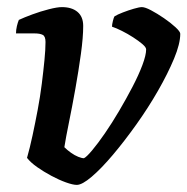

<svg xmlns="http://www.w3.org/2000/svg" viewBox="-20 -520 527 540"><path d="M196 0Q185 0 165.5 -7Q146 -14 124.5 -25.5Q103 -37 84.5 -50Q66 -63 56 -76Q64 -104 71.5 -139Q79 -174 86 -211Q93 -248 97.5 -284Q102 -320 105 -350.5Q108 -381 108 -402Q108 -418 100 -422Q92 -426 78 -426H25Q25 -436 27.5 -446.5Q30 -457 33 -464Q48 -471 71 -479.5Q94 -488 117.5 -494Q141 -500 154 -500Q182 -500 198 -486.5Q214 -473 214 -447Q214 -415 207.5 -368Q201 -321 192 -270.5Q183 -220 174 -176Q165 -132 161 -106Q169 -98 179.5 -90.5Q190 -83 200 -79Q210 -75 216 -75Q223 -78 239 -97Q255 -116 275 -145Q295 -174 315 -208Q335 -242 352.5 -275.5Q370 -309 380.5 -337Q391 -365 391 -381Q391 -387 380.5 -396Q370 -405 354.5 -415Q339 -425 323 -433Q307 -441 295 -445Q295 -451 297.5 -461Q300 -471 302 -474Q310 -479 325.5 -485Q341 -491 356.5 -495.5Q372 -500 379 -500Q388 -500 405 -491Q422 -482 441 -469Q460 -456 473.5 -443.5Q487 -431 487 -425Q487 -397 469.5 -355Q452 -313 424.5 -265Q397 -217 363.5 -170Q330 -123 297.5 -84.5Q265 -46 238 -23Q211 0 196 0Z"/></svg>

Font: Texturina Medium 12pt SemiBold
Style: Italic
Weight: 600
Italic angle: -11°
Version: Version 1.002